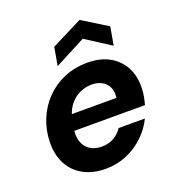

<svg xmlns="http://www.w3.org/2000/svg" viewBox="-133 -832 871 950"><g transform="rotate(-20 302.0 -356.5)"><path d="M264 12Q195 12 145.5 -15.5Q96 -43 70.5 -93Q45 -143 47 -210Q49 -272 72 -327Q95 -382 136 -424Q177 -466 232.5 -489.5Q288 -513 356 -513Q423 -513 471 -486Q519 -459 543.5 -412Q568 -365 566 -304Q566 -282 561.5 -259Q557 -236 552 -218H143L157 -300H432Q436 -334 424.5 -357Q413 -380 390.5 -392Q368 -404 338 -404Q304 -404 272 -388.5Q240 -373 217.5 -341.5Q195 -310 187 -261L182 -232Q175 -193 184.5 -163Q194 -133 219 -115.5Q244 -98 282 -98Q319 -98 346.5 -114Q374 -130 391 -156H529Q506 -108 466 -70Q426 -32 374.5 -10Q323 12 264 12ZM212 -547 229 -643 392 -725 524 -643 507 -547 375 -632Z"/></g></svg>

Font: DM Sans 17pt
Style: Bold Italic
Weight: 700
Italic angle: -10°
Version: Version 4.004;gftools[0.9.30]